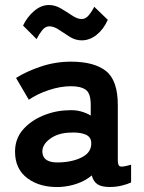

<svg xmlns="http://www.w3.org/2000/svg" viewBox="-20 -739 574 766"><path d="M219 7Q141 10 90.5 -27Q40 -64 40 -134Q40 -185 71 -221Q102 -257 151 -277.5Q200 -298 252 -299Q278 -301 301 -295Q324 -289 342 -278V-320Q342 -367 322 -381Q302 -395 263 -395Q221 -395 174.5 -379.5Q128 -364 95 -341L44 -428Q85 -454 143 -473.5Q201 -493 263 -493Q356 -493 403 -455.5Q450 -418 450 -320V-99Q450 -78 459.5 -75Q469 -72 503 -82V-11Q488 -4 465.5 1.5Q443 7 417 7Q386 7 369.5 -3.5Q353 -14 346 -39Q321 -18 288 -6.5Q255 5 219 7ZM217 -91Q273 -93 309.5 -113Q346 -133 344 -170Q343 -194 319.5 -203Q296 -212 261 -210Q212 -209 180 -185.5Q148 -162 149 -133Q151 -88 217 -91ZM126 -583 72 -637Q88 -671 116 -695Q144 -719 175 -719Q200 -719 223.5 -705Q247 -691 268 -677Q289 -663 306 -663Q321 -663 333.5 -677.5Q346 -692 356 -712L410 -660Q394 -623 366 -600.5Q338 -578 306 -578Q281 -578 258.5 -592Q236 -606 215.5 -620Q195 -634 177 -634Q161 -634 148.5 -618.5Q136 -603 126 -583Z"/></svg>

Font: Zen Kaku Gothic Antique
Style: Bold
Weight: 700
Designer: Yoshimichi Ohira
Foundry: Positype
Version: Version 1.001